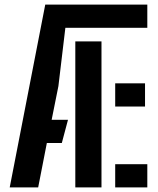

<svg xmlns="http://www.w3.org/2000/svg" viewBox="-20 -820 692 840"><path d="M22.5 0 178 -800H624.5V-698.5H266L235.5 -443L206 -296H277.5L250.5 -194.5H185L147 0ZM309.5 0V-639H424V0ZM484 -354V-455.5H614.5V-354ZM484 0V-101.5H624.5V0Z"/></svg>

Font: Big Shoulders Stencil Text
Style: Bold
Weight: 700
Designer: Patric King
Foundry: XO Type Co
Version: Version 1.000